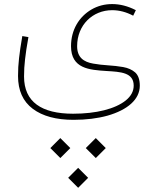

<svg xmlns="http://www.w3.org/2000/svg" viewBox="-20 -354 753 920"><path d="M439 403.3 486.8 355.5 439 307.6 391.1 355.5ZM269 403.3 316.9 355.5 269 307.6 221.2 355.5ZM354.5 545.9 402.3 498 354.5 450.2 306.6 498ZM630.9 -305.2C592.3 -325.2 554.2 -334.5 517.6 -334.5C481 -334.5 448.2 -325.7 418.5 -308.6C358.9 -273.9 320.3 -210.9 320.3 -132.8C320.3 -24.4 409.2 -19 491.2 -13.7C557.6 -9.8 620.6 -6.8 620.6 56.2C620.6 83 607.9 106.9 582.5 127.4C531.7 168 440.9 190.9 330.1 190.9C179.2 190.9 95.2 134.3 95.2 12.7C95.2 -15.1 96.7 -43 100.1 -70.3C103 -97.7 108.4 -132.8 116.2 -176.3L86.9 -181.2C79.6 -138.7 74.2 -103.5 71.3 -75.7C67.9 -47.4 66.4 -18.6 66.4 10.3C66.4 79.6 89.8 131.8 137.2 167.5C184.1 202.6 249 220.2 332.5 220.2C393.1 220.2 447.3 213.4 495.1 200.2C590.8 172.9 649.9 122.6 649.9 56.6C649.9 27.8 642.6 6.8 627.9 -6.8C612.8 -20 593.8 -28.3 570.3 -32.7C546.9 -36.6 522.5 -39.6 497.1 -41C472.2 -42.5 448.7 -45.4 426.3 -49.3C381.3 -57.1 349.6 -78.6 349.6 -132.8C349.6 -233.9 423.8 -305.2 517.6 -305.2C551.3 -305.2 585 -296.4 618.2 -278.8Z"/></svg>

Font: Estedad Thin
Style: Regular
Weight: 100
Designer: Amin Abedi
Version: Version 7.3